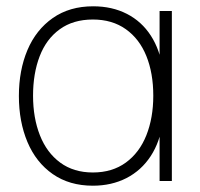

<svg xmlns="http://www.w3.org/2000/svg" viewBox="-20 -575 636 610"><path d="M40 -270Q40 -351.5 67.2 -416Q94.5 -480.5 147.8 -517.8Q201 -555 276 -555Q336 -555 383 -531Q430 -507 459.2 -461.8Q488.5 -416.5 497 -355L487 -328V-540H526V0H487V-214L497 -187Q488.5 -124.5 458.8 -79Q429 -33.5 381.8 -9.2Q334.5 15 275 15Q200.5 15 147.5 -22Q94.5 -59 67.2 -123.8Q40 -188.5 40 -270ZM467 -271Q467 -342.5 445 -397Q423 -451.5 379.8 -482.2Q336.5 -513 275 -513Q212.5 -513 169.8 -482Q127 -451 106 -396.2Q85 -341.5 85 -271Q85 -200.5 106.8 -145.2Q128.5 -90 171.2 -58.5Q214 -27 275 -27Q336.5 -27 379.8 -58.5Q423 -90 445 -145.2Q467 -200.5 467 -271Z"/></svg>

Font: Tap Sans
Style: Regular
Weight: 400
Designer: Tap Payments
Foundry: Tap Payments
Version: Version 1.001;Glyphs 3.1.2 (3151)